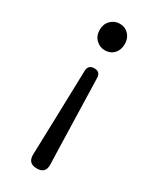

<svg xmlns="http://www.w3.org/2000/svg" viewBox="-196 -614 715 876"><g transform="rotate(30 161.0 -176.0)"><path d="M194.3 -292Q199.2 -125 205.1 100.6L207 158.2Q209 205.1 162.1 205.1Q115.2 205.1 116.2 158.2Q119.1 70.3 123.5 -93.3Q127.9 -256.8 128.9 -292Q130.9 -322.3 162.1 -322.3Q192.4 -322.3 194.3 -292ZM226.6 -487.3Q226.6 -456.1 208.5 -436.5Q190.4 -417 161.1 -417Q133.8 -417 114.3 -436.5Q94.7 -456.1 94.7 -487.3Q94.7 -517.6 114.3 -537.1Q133.8 -556.6 161.1 -556.6Q189.5 -556.6 208 -537.1Q226.6 -517.6 226.6 -487.3Z"/></g></svg>

Font: GenSenMaruGothic TW TTF Regular
Style: Regular
Weight: 400
Version: Version 1.301